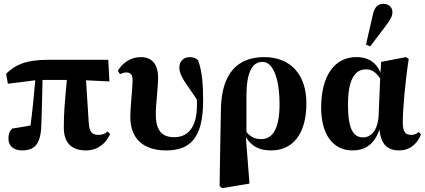

<svg xmlns="http://www.w3.org/2000/svg" viewBox="-20 -770 2217 1002"><path d="M21 -333 164 -351C158 -278 149 -187 139 -115C107 -109 75 -104 43 -99C28 -83 24 -68 24 -46C24 -8 52 15 95 15C166 15 194 -25 196 -124C198 -197 201 -282 202 -353H329C317 -229 313 -172 313 -107C312 -20 358 15 429 15C494 15 534 -25 555 -70L542 -84C529 -72 512 -66 495 -66C461 -66 446 -80 443 -131L429 -351L551 -345L545 -458H231C115 -458 58 -431 12 -385Z M847 15C970 15 1040 -47 1040 -244C1040 -323 1036 -395 1014 -455C1002 -467 987 -472 971 -472C938 -472 916 -450 916 -418C916 -369 962 -321 1007 -251C1008 -241 1008 -232 1008 -224C1008 -96 954 -54 889 -54C827 -54 793 -87 793 -173C793 -224 805 -314 805 -365C805 -438 770 -472 715 -472C659 -472 618 -439 595 -401L606 -383C617 -388 627 -392 639 -392C663 -392 672 -379 672 -350C672 -311 660 -212 660 -161C660 -36 739 15 847 15Z M1266 -265C1266 -392 1295 -447 1350 -447C1411 -447 1439 -344 1439 -228C1439 -95 1401 -44 1343 -44C1311 -44 1290 -54 1266 -81ZM1126 201 1139 212 1282 188 1263 -55C1292 -6 1334 15 1395 15C1505 15 1579 -67 1579 -231C1579 -379 1498 -472 1359 -472C1216 -472 1137 -383 1133 -204L1130 -45Z M1796 -225C1796 -343 1826 -408 1889 -408C1921 -408 1942 -393 1964 -360L1956 -168C1952 -89 1915 -53 1876 -53C1825 -53 1796 -93 1796 -225ZM1819 15C1879 15 1933 -11 1960 -94C1969 -13 2004 15 2065 15C2116 15 2157 -17 2177 -68L2166 -81C2154 -72 2142 -66 2128 -66C2098 -66 2082 -78 2082 -132C2082 -198 2094 -339 2113 -462L2099 -472L1969 -447L1966 -392C1945 -438 1910 -472 1839 -472C1730 -472 1656 -380 1656 -208C1656 -71 1716 15 1819 15ZM1890 -537 1912 -528 1994 -636C2016 -665 2028 -686 2028 -706C2028 -733 2008 -750 1981 -750C1956 -750 1934 -737 1925 -690Z"/></svg>

Font: Source Serif 4 Display
Style: Bold
Weight: 700
Designer: Frank Grießhammer
Foundry: Adobe Systems Incorporated
Version: Version 4.004;hotconv 1.0.117;makeotfexe 2.5.65602